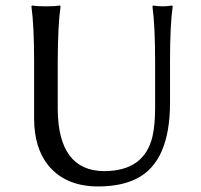

<svg xmlns="http://www.w3.org/2000/svg" viewBox="-20 -668 732 698"><path d="M543.9 -444.8Q543.9 -573.7 534.2 -645L536.1 -647.9Q554.7 -645 570.8 -645Q588.4 -645 606 -647.9L607.9 -645Q598.1 -578.1 598.1 -444.8V-294.9Q598.1 -82.5 479.5 -20Q421.9 9.8 336.9 9.8Q218.8 9.8 155.8 -66.4Q104.5 -129.9 104 -235.8V-444.8Q104 -573.7 94.2 -645L96.2 -647.9Q114.3 -645 147 -645Q179.7 -645 198.2 -647.9L200.2 -645Q190.4 -578.1 189.9 -444.8V-269Q192.4 -47.4 357.9 -45.9Q504.4 -45.9 534.2 -171.4Q543.9 -212.4 543.9 -276.9Z"/></svg>

Font: Linux Biolinum O
Style: Regular
Weight: 400
Designer: Philipp H. Poll
Foundry: Philipp H. Poll
Version: Version 1.0.4